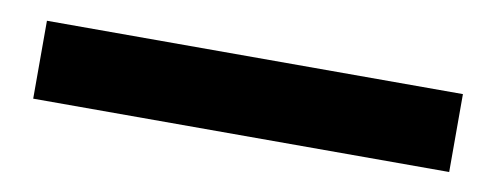

<svg xmlns="http://www.w3.org/2000/svg" viewBox="-28 -74 645 250"><g transform="rotate(10 295.0 51.5)"><path d="M20 103V0H570V103Z"/></g></svg>

Font: Rokkitt SemiBold Black
Style: Regular
Weight: 900
Version: Version 3.103